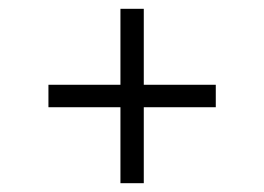

<svg xmlns="http://www.w3.org/2000/svg" viewBox="-20 -598 600 436"><path d="M253.5 -182V-354.5H90V-405.5H253.5V-578H306.5V-405.5H470V-354.5H306.5V-182Z"/></svg>

Font: Encode Sans Expanded Light
Style: Regular
Weight: 300
Width: 7
Designer: Multiple Designers
Foundry: Impallari Type
Version: Version 3.000; ttfautohint (v1.8.3) -l 8 -r 50 -G 200 -x 14 